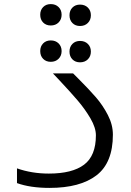

<svg xmlns="http://www.w3.org/2000/svg" viewBox="-20 -913 640 938"><path d="M63 -18.5V-90.5Q135 -65 218.5 -65Q333 -65 390.8 -108.5Q448.5 -152 448.5 -252Q448.5 -289 421.8 -334.8Q395 -380.5 359.5 -422Q324 -463.5 271.5 -519.5Q255 -537 238.5 -554.5H337L361.5 -530Q414.5 -477 448.5 -437.8Q482.5 -398.5 507 -351Q531.5 -303.5 531.5 -255Q531.5 -118 451.5 -56.5Q371.5 5 222 5Q128 5 63 -18.5ZM176.5 -663.5Q176.5 -686.5 190.8 -701Q205 -715.5 228 -715.5Q251.5 -715.5 266.2 -701Q281 -686.5 281 -663.5Q281 -640.5 266.2 -625.8Q251.5 -611 228 -611Q205 -611 190.8 -625.5Q176.5 -640 176.5 -663.5ZM319.5 -661Q319.5 -684 333.8 -698.5Q348 -713 371 -713Q394.5 -713 409.2 -698.5Q424 -684 424 -661Q424 -638 409.2 -623.2Q394.5 -608.5 371 -608.5Q348 -608.5 333.8 -623Q319.5 -637.5 319.5 -661ZM176.5 -841Q176.5 -864 190.8 -878.5Q205 -893 228 -893Q251.5 -893 266.2 -878.5Q281 -864 281 -841Q281 -818 266.2 -803.2Q251.5 -788.5 228 -788.5Q205 -788.5 190.8 -803Q176.5 -817.5 176.5 -841ZM319.5 -838.5Q319.5 -861.5 333.8 -876Q348 -890.5 371 -890.5Q394.5 -890.5 409.2 -876Q424 -861.5 424 -838.5Q424 -815.5 409.2 -800.8Q394.5 -786 371 -786Q348 -786 333.8 -800.5Q319.5 -815 319.5 -838.5Z"/></svg>

Font: JuliaMono
Style: Regular
Weight: 400
Monospace: yes
Designer: cormullion
Foundry: corm
Version: Version 0.055; ttfautohint (v1.8.4)